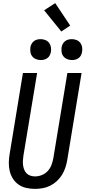

<svg xmlns="http://www.w3.org/2000/svg" viewBox="-20 -1203 548 1231"><path d="M205 8Q176 8 149 2Q122 -4 100 -19Q78 -34 63.5 -56.5Q49 -79 42.5 -105.5Q36 -132 36.5 -160Q37 -188 42 -217L127 -735H218L130 -204Q128 -189 127 -173.5Q126 -158 128 -143Q130 -128 135.5 -114.5Q141 -101 151 -91Q161 -81 175.5 -76.5Q190 -72 205 -72Q227 -72 249 -81Q271 -90 286.5 -107Q302 -124 310 -145.5Q318 -167 322 -189L412 -735H503L411 -176Q407 -152 399 -128Q391 -104 377.5 -82Q364 -60 344.5 -42Q325 -24 302 -12.5Q279 -1 254 3.5Q229 8 205 8ZM441 -818Q425 -818 410.5 -824Q396 -830 386.5 -842Q377 -854 375 -869.5Q373 -885 375 -901Q377 -912 383 -922.5Q389 -933 398.5 -940Q408 -947 419 -949.5Q430 -952 441 -952Q457 -952 471.5 -946Q486 -940 495 -928Q504 -916 506.5 -900.5Q509 -885 506 -869Q504 -858 498.5 -847.5Q493 -837 483 -830Q473 -823 462.5 -820.5Q452 -818 441 -818ZM241 -818Q225 -818 210.5 -824Q196 -830 186.5 -842Q177 -854 175 -869.5Q173 -885 175 -901Q177 -912 183 -922.5Q189 -933 198.5 -940Q208 -947 219 -949.5Q230 -952 241 -952Q257 -952 271.5 -946Q286 -940 295 -928Q304 -916 306.5 -900.5Q309 -885 306 -869Q304 -858 298.5 -847.5Q293 -837 283 -830Q273 -823 262.5 -820.5Q252 -818 241 -818ZM373 -1001 263 -1137 334 -1183 430 -1039Z"/></svg>

Font: Iosevka Medium
Style: Italic
Weight: 500
Italic angle: -9°
Monospace: yes
Designer: Belleve Invis
Foundry: Belleve Invis
Version: Version 32.5.0; ttfautohint (v1.8.4)